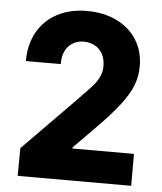

<svg xmlns="http://www.w3.org/2000/svg" viewBox="-52 -762 680 808"><g transform="rotate(5 288.0 -358.5)"><path d="M53.7 -117.2 279.3 -346.7 296.9 -365.2Q324.2 -392.6 339.1 -410.2Q354 -427.7 363 -447.8Q372.1 -467.8 372.1 -491.2Q372.1 -521.5 360.1 -543.2Q348.1 -564.9 327.4 -575.9Q306.6 -586.9 281.2 -586.9Q241.2 -586.9 216.6 -560.1Q191.9 -533.2 192.4 -484.4H44.9Q44.9 -554.2 74.2 -606.7Q103.5 -659.2 157.5 -688Q211.4 -716.8 283.2 -716.8Q354 -716.8 408.7 -690.4Q463.4 -664.1 493.9 -615.7Q524.4 -567.4 524.4 -503.9Q524.4 -462.4 510 -424.3Q495.6 -386.2 458.7 -338.1Q421.9 -290 353.5 -221.7L272.5 -139.6V-134.8H532.2V0H52.7Z"/></g></svg>

Font: Pretendard GOV ExtraBold
Style: Regular
Weight: 800
Designer: Base glyphs from Inter by Rasmus Andersson; Hangeul glyphs from Noto Sans CJK(Source Han Sans) by Jang Soo-young and Kan
Foundry: Kil Hyung-jin
Version: Version 1.309